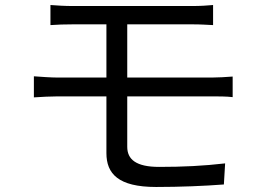

<svg xmlns="http://www.w3.org/2000/svg" viewBox="-20 -730 1040 765"><path d="M826 -346C848 -346 884 -346 907 -343V-425C884 -423 845 -421 824 -421H487V-633H747C782 -633 805 -631 829 -630V-710C807 -708 779 -706 747 -706H271C237 -706 208 -708 181 -710V-630C208 -632 237 -633 271 -633H404V-421H210C183 -421 142 -424 115 -426V-342C143 -344 184 -346 210 -346H404V-120C404 -38 451 15 602 15C698 15 794 11 872 5L877 -79C791 -69 709 -65 614 -65C522 -65 487 -95 487 -145V-346Z"/></svg>

Font: Noto Sans CJK JP Regular
Style: Regular
Weight: 400
Designer: Ryoko NISHIZUKA (kana & ideographs); Paul D. Hunt (Latin, Greek & Cyrillic); Wenlong ZHANG (bopomofo); Sandoll Communica
Foundry: Adobe Systems Incorporated
Version: Version 1.001;PS 1.001;hotconv 1.0.78;makeotf.lib2.5.61930